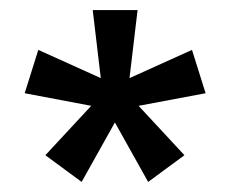

<svg xmlns="http://www.w3.org/2000/svg" viewBox="-20 -732 457 381"><path d="M361 -633 388 -547 255 -522 346 -424 274 -371 208 -489 142 -371 70 -424 161 -522 29 -547 56 -633 180 -577 164 -712H253L237 -577Z"/></svg>

Font: CST
Style: Medium
Weight: 500
Version: Version 1.00